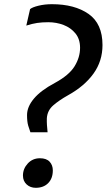

<svg xmlns="http://www.w3.org/2000/svg" viewBox="-20 -888 509 916"><path d="M125 -257Q120 -270 114.5 -288.8Q109 -307.5 109 -339Q109 -378.5 141.8 -417.5Q174.5 -456.5 241 -492Q309.5 -529 335.8 -571.8Q362 -614.5 362 -660Q362 -701.5 340 -728.5Q318 -755.5 283.5 -768.8Q249 -782 210.5 -782Q180.5 -782 157.2 -778.5Q134 -775 105.5 -766L123.5 -844.5Q134 -853.5 163.8 -860.8Q193.5 -868 227.5 -868Q336 -868 402.5 -821.5Q469 -775 469 -673Q469 -596.5 426 -536.8Q383 -477 304.5 -433.5Q262.5 -410 234.2 -385.5Q206 -361 203.5 -324Q203 -307 204 -291.5Q205 -276 207 -257ZM150.5 8Q124.5 8 107 -8.2Q89.5 -24.5 89.5 -50.5Q89.5 -83 112.5 -108Q135.5 -133 170.5 -133Q201.5 -133 216.8 -116.5Q232 -100 232 -75Q232 -37 210 -14.5Q188 8 150.5 8Z"/></svg>

Font: Merriweather Sans Italic
Style: Regular
Weight: 400
Italic angle: -7.5°
Designer: Eben Sorkin
Foundry: Eben Sorkin
Version: Version 1.008; ttfautohint (v1.7.19-72a1) -l 8 -r 50 -G 200 